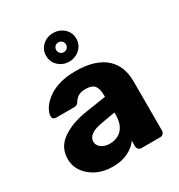

<svg xmlns="http://www.w3.org/2000/svg" viewBox="-182 -888 953 1021"><g transform="rotate(-30 295.0 -377.5)"><path d="M215 10Q161 10 118.5 -10.5Q76 -31 51 -66Q26 -101 26 -145Q26 -216 84 -257.5Q142 -299 238 -314L363 -333V-347Q363 -383 348 -402Q333 -421 293 -421Q265 -421 247.5 -410Q230 -399 220 -380Q211 -367 195 -367H83Q72 -367 66 -373.5Q60 -380 61 -389Q61 -407 74.5 -430.5Q88 -454 116 -477Q144 -500 188 -515Q232 -530 295 -530Q359 -530 405 -515Q451 -500 480 -473Q509 -446 522.5 -409.5Q536 -373 536 -329V-25Q536 -15 528.5 -7.5Q521 0 511 0H395Q384 0 377 -7.5Q370 -15 370 -25V-60Q357 -41 335 -25Q313 -9 283.5 0.5Q254 10 215 10ZM262 -104Q291 -104 314.5 -116.5Q338 -129 351.5 -155.5Q365 -182 365 -222V-236L280 -221Q233 -213 211.5 -196.5Q190 -180 190 -158Q190 -141 200 -129Q210 -117 226.5 -110.5Q243 -104 262 -104ZM293 -590Q255 -590 228 -615Q201 -640 201 -678Q201 -716 228 -740.5Q255 -765 293 -765Q331 -765 358.5 -740.5Q386 -716 386 -678Q386 -640 358.5 -615Q331 -590 293 -590ZM293 -648Q306 -648 314.5 -656.5Q323 -665 323 -678Q323 -691 314.5 -699.5Q306 -708 293 -708Q280 -708 271.5 -699.5Q263 -691 263 -678Q263 -665 271.5 -656.5Q280 -648 293 -648Z"/></g></svg>

Font: Rubik
Style: Bold
Weight: 700
Designer: Hubert and Fischer
Foundry: Hubert and Fischer
Version: Version 2.300;gftools[0.9.30]